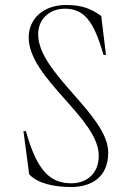

<svg xmlns="http://www.w3.org/2000/svg" viewBox="-20 -735 532 770"><path d="M266 15C342 15 414 -21 414 -123C414 -275 133 -441 133 -597C133 -666 187 -699 236 -700C316 -702 356 -652 395 -515H405L386 -671C347 -698 313 -715 245 -715C150 -715 95 -656 95 -585C95 -420 376 -261 376 -111C376 -34 323 0 266 0C184 0 129 -46 84 -209H74L97 -36C131 1 197 15 266 15Z"/></svg>

Font: Sprat Condensed Thin
Style: Regular
Weight: 100
Width: 3
Designer: Ethan Nakache
Foundry: Collletttivo
Version: Version 2.000;Glyphs 3.2 (3217)